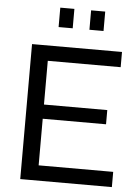

<svg xmlns="http://www.w3.org/2000/svg" viewBox="-60 -959 726 1006"><g transform="rotate(5 302.5 -456.5)"><path d="M215.8 -811V-913.1H290V-811ZM377.9 -811V-913.1H452.1V-811ZM566.9 -80.1V0H85V-710H558.1V-629.9H174.8V-399.9H507.8V-325.2H174.8V-80.1Z"/></g></svg>

Font: Rawline Medium
Style: Regular
Weight: 500
Designer: Matt McInerney, Pablo Impallari, Rodrigo Fuenzalida
Foundry: Matt McInerney, Pablo Impallari, Rodrigo Fuenzalida
Version: Version 4.020;PS 004.020;hotconv 1.0.88;makeotf.lib2.5.64775